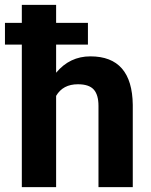

<svg xmlns="http://www.w3.org/2000/svg" viewBox="-39 -770 623 790"><path d="M322.8 -586.4H191.9V-470.7Q248 -538.1 333 -538.1Q504.9 -538.1 507.3 -338.4V0H366.2V-334.5Q366.2 -379.9 346.7 -401.6Q327.1 -423.3 281.7 -423.3Q219.7 -423.3 191.9 -375.5V0H50.8V-586.4H-18.6V-675.8H50.8V-750H191.9V-675.8H322.8Z"/></svg>

Font: MAUL Bold
Style: Bold
Weight: 700
Designer: MAUL
Version: Version 1.0; 2020; ttfautohint (v1.8.3)